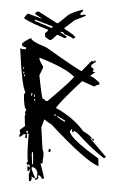

<svg xmlns="http://www.w3.org/2000/svg" viewBox="-60 -919 650 983"><g transform="rotate(5 265.5 -427.5)"><path d="M165 4.9 166 -20.5Q166 -42 139.6 -52.7Q138.7 -47.9 133.8 -47.9Q138.7 -28.3 155.3 -1V3.9ZM139.6 -66.4V-71.3Q139.6 -88.9 134.8 -127H129.9L128.9 -118.2Q134.8 -75.2 134.8 -67.4V-66.4ZM99.6 -224.6V-233.4Q89.8 -233.4 89.8 -225.6ZM284.2 -297.9V-302.7L239.3 -324.2Q239.3 -316.4 279.3 -297.9ZM234.4 -324.2 235.4 -329.1H225.6L224.6 -324.2ZM122.1 -390.6V-399.4H117.2V-390.6ZM118.2 -409.2 119.1 -422.9H115.2L114.3 -409.2ZM104.5 -415 105.5 -428.7H100.6L99.6 -415ZM58.6 -510.7 59.6 -519.5H54.7L53.7 -510.7ZM54.7 -524.4V-534.2H49.8V-524.4ZM50.8 -547.9 51.8 -556.6H47.9L46.9 -547.9ZM185.5 -394.5Q310.5 -519.5 311.5 -533.2H306.6Q263.7 -570.3 129.9 -611.3H125Q125 -598.6 148.4 -568.4Q148.4 -557.6 132.8 -522.5Q155.3 -404.3 161.1 -404.3Q167 -404.3 176.8 -394.5ZM135.7 21.5H127L123 -10.7L129.9 -39.1H125L124 -29.3L114.3 -30.3L112.3 -53.7H116.2L125 -47.9Q125 -62.5 116.2 -63.5Q116.2 -58.6 112.3 -58.6L107.4 -67.4Q108.4 -77.1 113.3 -77.1Q104.5 -99.6 104.5 -219.7H94.7L97.7 -196.3L87.9 -197.3L88.9 -215.8H80.1L60.5 -198.2L56.6 -208L61.5 -216.8Q57.6 -225.6 57.6 -235.4L83 -257.8Q79.1 -270.5 76.2 -313.5H81.1L76.2 -323.2Q77.1 -333 82 -341.8Q69.3 -342.8 62.5 -417Q68.4 -425.8 68.4 -430.7Q47.9 -461.9 23.4 -647.5L24.4 -651.4Q33.2 -650.4 33.2 -647.5Q40 -649.4 52.7 -649.4V-659.2Q30.3 -660.2 30.3 -672.9Q30.3 -683.6 74.2 -709Q74.2 -692.4 155.3 -668Q334 -563.5 346.7 -562.5Q391.6 -620.1 396.5 -620.1L406.2 -614.3V-623Q415 -622.1 415 -614.3Q409.2 -614.3 392.6 -596.7Q392.6 -583 401.4 -583Q407.2 -580.1 407.2 -576.2Q407.2 -573.2 403.3 -569.3V-564.5L417 -563.5L391.6 -542Q413.1 -536.1 442.4 -510.7V-501Q430.7 -501 418 -489.3L353.5 -511.7Q244.1 -390.6 231.4 -361.3H236.3Q329.1 -318.4 380.9 -256.8Q421.9 -237.3 429.7 -222.7H420.9L507.8 -136.7Q506.8 -128.9 498 -128.9Q434.6 -168.9 352.5 -245.1L335 -254.9Q334 -247.1 325.2 -247.1Q325.2 -262.7 322.3 -262.7Q319.3 -262.7 313.5 -249Q321.3 -212.9 469.7 -125Q473.6 -105.5 474.6 -85Q406.2 -105.5 213.9 -279.3Q208 -279.3 177.7 -299.8L166 -257.8L181.6 -147.5Q189.5 -131.8 189.5 -114.3L187.5 -73.2L177.7 -74.2Q202.1 -6.8 202.1 2L192.4 5.9Q192.4 -1 174.8 -13.7Q173.8 -8.8 168.9 -8.8L173.8 0Q173.8 6.8 159.2 13.7L155.3 3.9H150.4Q141.6 -1 136.7 -2L140.6 8.8Q135.7 16.6 135.7 21.5ZM222.7 -135.7 212.9 -136.7 213.9 -151.4 223.6 -150.4ZM439.5 -212.9Q429.7 -213.9 429.7 -222.7L439.5 -221.7ZM168 -707 145.5 -720.7 142.6 -740.2Q156.2 -749 156.2 -756.8V-758.8Q69.3 -784.2 31.2 -804.7L30.3 -810.5Q43.9 -832 47.9 -832Q120.1 -811.5 124 -811.5Q85 -830.1 84 -835Q84 -843.8 99.6 -847.7L201.2 -794.9Q207 -795.9 251 -840.8Q267.6 -856.4 324.2 -876L328.1 -871.1L311.5 -851.6Q319.3 -851.6 319.3 -846.7Q324.2 -849.6 327.6 -850.6Q331.1 -851.6 333 -851.6Q343.8 -851.6 343.8 -847.7Q343.8 -845.7 287.1 -818.4L240.2 -775.4V-770.5Q297.9 -741.2 298.8 -731.4Q290 -723.6 288.1 -723.6Q287.1 -729.5 240.2 -744.1Q238.3 -753.9 227.5 -753.9L218.8 -752.9L253.9 -732.4V-727.5Q253.9 -723.6 243.2 -723.6Q210 -737.3 205.1 -737.3Q181.6 -709 175.8 -708ZM175.8 -768.6 178.7 -775.4V-777.3L88.9 -803.7H85V-797.9Z"/></g></svg>

Font: Blackcraft
Style: Regular
Weight: 400
Designer: GGBotNet
Foundry: GGBotNet
Version: 1.00